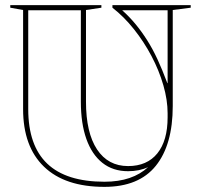

<svg xmlns="http://www.w3.org/2000/svg" viewBox="-20 -728 773 748"><path d="M387 0Q233 0 151.5 -78.5Q70 -157 70 -303V-689L20 -698V-708H375V-698L315 -689V-332Q315 -211 358 -146Q401 -81 479 -81Q553 -81 593 -130.5Q633 -180 633 -271V-287Q633 -338 616.5 -395.5Q600 -453 570.5 -509Q541 -565 502 -614Q463 -663 418 -698V-708H723V-698L653 -689V-315Q653 -164 587 -82Q521 0 387 0ZM387 -20Q442 -20 484.5 -34.5Q527 -49 557 -77Q540 -69 520.5 -65Q501 -61 479 -61Q420 -61 379 -93.5Q338 -126 316.5 -186.5Q295 -247 295 -332V-688H90V-303Q90 -161 164 -90.5Q238 -20 387 -20ZM456 -688Q484 -663 508 -634Q532 -605 553.5 -571Q575 -537 593.5 -497Q612 -457 630 -409L632 -404H633V-688Z"/></svg>

Font: Kalnia Glaze Thin
Style: Regular
Weight: 100
Version: Version 1.110